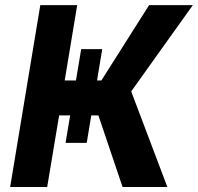

<svg xmlns="http://www.w3.org/2000/svg" viewBox="-20 -748 791 768"><path d="M304.7 -551.5H388.9L326.9 -176.5H242.3ZM20.6 0 141.2 -727.5H288.8L238.8 -426.1H385.5L576.4 -727.5H751.3L504.8 -382.4L649.4 0H470.3L373.6 -286.3H216.5L168.7 0Z"/></svg>

Font: Inter Variable
Style: Italic
Weight: 400
Italic angle: -9.39999°
Designer: Rasmus Andersson
Foundry: rsms
Version: Version 4.001;git-9221beed3